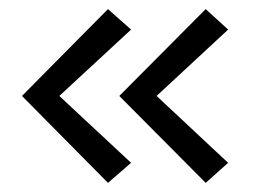

<svg xmlns="http://www.w3.org/2000/svg" viewBox="-20 -563 577 422"><path d="M268.1 -205.1 217.3 -161.1 28.3 -352.1 217.3 -543 268.1 -498 110.4 -352.1ZM481.4 -205.1 432.1 -161.1 242.2 -352.1 432.1 -543 481.4 -498 324.2 -352.1Z"/></svg>

Font: Metrophobic
Style: Regular
Weight: 400
Designer: vernon adams
Foundry: vernon adams
Version: Version 1.000